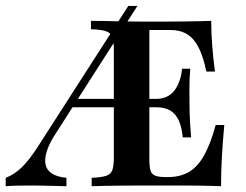

<svg xmlns="http://www.w3.org/2000/svg" viewBox="-31 -643 850 663"><path d="M-11.3 0V-29Q18.5 -40.3 44.4 -65.3Q70.2 -90.3 101.6 -139.5L412.1 -622.6H443.5L162.1 -183.1Q141.1 -151.6 131.9 -124.6Q122.6 -97.6 125.8 -77.4Q129 -57.3 146.8 -44.8Q164.5 -32.3 198.4 -29V0Q170.2 -0.8 149.6 -1.2Q129 -1.6 112.5 -2Q96 -2.4 79.8 -2.4Q53.2 -2.4 30.6 -2Q8.1 -1.6 -11.3 0ZM203.2 -272.6 221.8 -301.6H586.3V-272.6ZM285.5 0V-29Q319.4 -30.6 335.5 -35.9Q351.6 -41.1 356.9 -55.6Q362.1 -70.2 362.1 -98.4V-472.6Q362.1 -501.6 356.5 -515.7Q350.8 -529.8 334.3 -535.5Q317.7 -541.1 283.1 -541.9V-571Q303.2 -571 323 -570.6Q342.7 -570.2 362.9 -569.8Q383.1 -569.4 404.4 -569Q425.8 -568.5 448.8 -568.5Q471.8 -568.5 498 -568.5Q524.2 -568.5 552.4 -568.5Q584.7 -568.5 610.9 -569Q637.1 -569.4 658.9 -569.8Q680.6 -570.2 698.4 -571Q698.4 -525.8 702 -482.3Q705.6 -438.7 711.3 -396H681.5Q671 -447.6 654.8 -479Q638.7 -510.5 614.9 -525Q591.1 -539.5 556.5 -539.5H484.7V-94.4Q484.7 -67.7 488.7 -54.4Q492.7 -41.1 505.2 -36.3Q517.7 -31.5 542.7 -31.5H548.4Q591.1 -31.5 621.4 -49.2Q651.6 -66.9 673.8 -106.5Q696 -146 713.7 -211.3H743.5Q737.9 -150.8 735.1 -99.2Q732.3 -47.6 732.3 0Q715.3 -0.8 696 -1.2Q676.6 -1.6 653.6 -2Q630.6 -2.4 603.6 -2.4Q576.6 -2.4 544.4 -2.4Q501.6 -2.4 462.5 -2.4Q423.4 -2.4 389.9 -2Q356.5 -1.6 330.2 -1.2Q304 -0.8 285.5 0ZM600 -168.5Q596.8 -204 586.3 -227Q575.8 -250 556.9 -261.3Q537.9 -272.6 508.9 -272.6V-301.6Q528.2 -301.6 543.5 -308.5Q558.9 -315.3 569.8 -328.6Q580.6 -341.9 587.9 -361.3Q595.2 -380.6 597.6 -405.6H625.8Q622.6 -358.9 623 -333.9Q623.4 -308.9 623.4 -287.1Q623.4 -271 623.8 -254.4Q624.2 -237.9 625.4 -217.7Q626.6 -197.6 629 -168.5Z"/></svg>

Font: Playfair
Style: Bold
Weight: 700
Designer: Claus Eggers Sørensen
Foundry: Claus Eggers Sørensen
Version: Version 2.001;gftools[0.9.30]